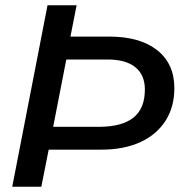

<svg xmlns="http://www.w3.org/2000/svg" viewBox="-20 -708 707 728"><path d="M164.6 -140.6 136.7 0H26.4L160.2 -688H270.5L247.1 -569.3H393.6Q510.7 -569.3 575.9 -517.8Q641.1 -466.3 641.1 -374Q641.1 -302.2 607.4 -249.8Q573.7 -197.3 511.7 -168.9Q449.7 -140.6 364.3 -140.6ZM181.6 -227.1H354.5Q441.9 -227.1 485.6 -261.7Q529.3 -296.4 529.3 -368.7Q529.3 -423.8 493.2 -453.1Q457 -482.4 387.7 -482.4H231.4Z"/></svg>

Font: Arimo Medium
Style: Italic
Weight: 500
Italic angle: -12°
Designer: Steve Matteson
Foundry: Monotype Imaging Inc.
Version: Version 1.33